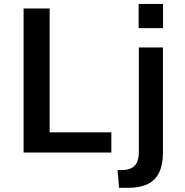

<svg xmlns="http://www.w3.org/2000/svg" viewBox="-20 -758 917 954"><path d="M97.2 -715.8H226.6V-100.6H533.2V0H97.2ZM564 86.9H583.5Q617.2 86.9 636 75.7Q654.8 64.5 662.4 44.4Q669.9 24.4 669.9 -2.4V-522H789.6V0Q789.6 59.6 771 98.6Q752.4 137.7 714.1 156.5Q675.8 175.3 615.2 175.3H571.8ZM668.9 -618.2V-738.3H790V-618.2Z"/></svg>

Font: Monda SemiBold
Style: Regular
Weight: 600
Designer: Vernon Adams
Foundry: Vernon Adams
Version: Version 2.200